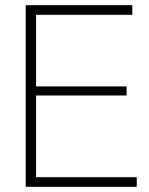

<svg xmlns="http://www.w3.org/2000/svg" viewBox="-20 -720 575 740"><path d="M79 0V-700H490V-663H119V-387H468V-352H119V-37H507V0Z"/></svg>

Font: Georama ExtraLight
Style: Regular
Weight: 250
Version: Version 1.001